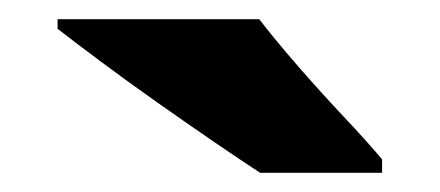

<svg xmlns="http://www.w3.org/2000/svg" viewBox="-20 -786 458 200"><path d="M250 -766Q267 -744 290.5 -717Q314 -690 338 -664.5Q362 -639 378 -620V-606H251Q231 -619 202.5 -638.5Q174 -658 143.5 -679.5Q113 -701 85.5 -721.5Q58 -742 40 -756V-766Z"/></svg>

Font: Noto Kufi Arabic Black
Style: Regular
Weight: 900
Designer: Monotype Design Team, David Williams, Khaled Hosny
Foundry: Google LLC
Version: Version 2.109; ttfautohint (v1.8.4.7-5d5b)